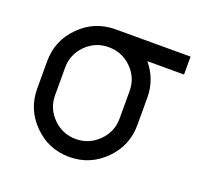

<svg xmlns="http://www.w3.org/2000/svg" viewBox="-96 -607 753 723"><g transform="rotate(20 280.5 -245.5)"><path d="M378.9 -190.9V-300.8Q378.9 -354.5 340.8 -392.1Q302.7 -429.7 249.5 -429.7Q196.3 -429.7 158.4 -392.1Q120.6 -354.5 120.6 -300.8V-190.9Q120.6 -137.7 158.4 -99.9Q196.3 -62 249.5 -62Q302.7 -62 340.8 -99.9Q378.9 -137.7 378.9 -190.9ZM48.8 -190.9V-300.8Q48.8 -383.8 107.7 -442.6Q166.5 -501.5 249.5 -501.5H550.3V-429.7H403.3Q450.2 -373 450.2 -300.8V-190.9Q450.2 -107.9 391.4 -49.1Q332.5 9.8 249.5 9.8Q166.5 9.8 107.7 -49.1Q48.8 -107.9 48.8 -190.9Z"/></g></svg>

Font: Basically A Sans Serif
Style: Regular
Weight: 400
Designer: Hyung-Suk Kim
Foundry: Mental Design
Version: 1.000